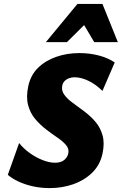

<svg xmlns="http://www.w3.org/2000/svg" viewBox="-20 -947 624 984"><path d="M235 17Q190 17 149 8Q108 -1 75 -16.5Q42 -32 20 -51L78 -214Q100 -186 132 -163Q164 -140 198.5 -126.5Q233 -113 262 -113Q292 -113 309 -127Q326 -141 330 -161Q335 -184 318.5 -203.5Q302 -223 274 -242Q246 -261 216 -284Q186 -307 160.5 -337Q135 -367 124 -408.5Q113 -450 125 -506Q137 -562 174.5 -599Q212 -636 267.5 -655.5Q323 -675 387 -675Q438 -675 485 -663Q532 -651 568 -627L505 -481Q471 -515 433 -533Q395 -551 362 -551Q347 -551 333.5 -546Q320 -541 311 -531.5Q302 -522 299 -508Q294 -483 309.5 -461.5Q325 -440 352.5 -420Q380 -400 411.5 -376.5Q443 -353 468.5 -323.5Q494 -294 505.5 -253.5Q517 -213 505 -158Q492 -100 451.5 -61Q411 -22 354.5 -2.5Q298 17 235 17ZM215 -731 377 -927H505L443 -850L323 -731ZM463 -731 393 -849 377 -927H505L584 -731Z"/></svg>

Font: Ysabeau Black
Style: Italic
Weight: 900
Italic angle: -12°
Version: Version 2.000;gftools[0.9.27.dev2+g8671c4b]